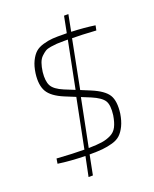

<svg xmlns="http://www.w3.org/2000/svg" viewBox="-169 -897 900 1123"><g transform="rotate(-20 281.5 -335.0)"><path d="M525 -687 519 -657Q426 -663 370 -663L311 -362L369 -338Q446 -306 470 -267Q494 -228 484 -152Q477 -109 462.5 -79Q448 -49 429 -31Q410 -13 378 -4Q346 5 314.5 8Q283 11 234 11L210 133H183L208 11Q113 9 39 -2L44 -33Q145 -26 215 -26L276 -332L210 -359Q138 -389 114 -430Q90 -471 99 -542Q105 -586 120 -616.5Q135 -647 153.5 -663.5Q172 -680 203 -689Q234 -698 262.5 -700Q291 -702 334 -701H351L371 -803H398L378 -700Q458 -697 525 -687ZM344 -664H320Q291 -664 275.5 -663Q260 -662 237 -658.5Q214 -655 201.5 -647Q189 -639 175 -625.5Q161 -612 153 -589.5Q145 -567 141 -536Q135 -480 151 -450.5Q167 -421 222 -398L286 -372ZM242 -26H244Q295 -27 325 -31.5Q355 -36 381.5 -49Q408 -62 421.5 -88Q435 -114 442 -157Q450 -218 433 -246Q416 -274 357 -299L301 -322Z"/></g></svg>

Font: Exo 2.0 Extra Light
Style: Italic
Weight: 250
Italic angle: -8°
Designer: Natanael Gama
Version: Version 1.001;PS 001.001;hotconv 1.0.70;makeotf.lib2.5.58329